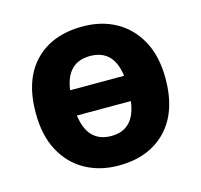

<svg xmlns="http://www.w3.org/2000/svg" viewBox="-87 -651 793 756"><g transform="rotate(-15 309.5 -273.0)"><path d="M574 -274Q574 -138 502.5 -64Q431 10 308 10Q232 10 172.5 -23Q113 -56 79 -119.5Q45 -183 45 -274Q45 -410 116 -483Q187 -556 311 -556Q388 -556 447 -523Q506 -490 540 -427Q574 -364 574 -274ZM309 -436Q214 -436 199 -326H419Q405 -436 309 -436ZM310 -110Q405 -110 419 -223H199Q214 -110 310 -110Z"/></g></svg>

Font: Noto Sans
Style: Bold
Weight: 700
Designer: Monotype Design Team
Foundry: Monotype Imaging Inc.
Version: Version 2.000;GOOG;noto-source:20170915:90ef993387c0; ttfaut